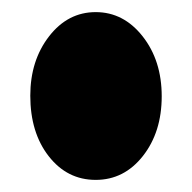

<svg xmlns="http://www.w3.org/2000/svg" viewBox="-20 -281 317 317"><path d="M138 -261Q184 -261 215.5 -221Q247 -181 247 -122Q247 -63 216 -23.5Q185 16 138 16Q91 16 60.5 -23Q30 -62 30 -123Q30 -181 61 -221Q92 -261 138 -261Z"/></svg>

Font: FFF_tuoi-tre Text
Style: Regular
Weight: 700
Designer: bBox Type GmbH
Foundry: bBox Type GmbH
Version: Version 1.001